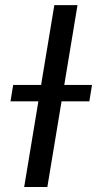

<svg xmlns="http://www.w3.org/2000/svg" viewBox="-20 -748 388 768"><path d="M290 -727.5 169.4 0H76.7L197.3 -727.5ZM22 -342.8 32.7 -408.2H348.1L337.4 -342.8Z"/></svg>

Font: Inter Variable
Style: Italic
Weight: 400
Italic angle: -9.39999°
Designer: Rasmus Andersson
Foundry: rsms
Version: Version 4.001;git-9221beed3